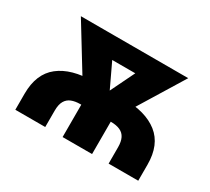

<svg xmlns="http://www.w3.org/2000/svg" viewBox="-109 -711 978 893"><g transform="rotate(30 380.5 -264.5)"><path d="M50.3 0V-86.4Q50.3 -192.9 115.7 -244.4Q181.2 -295.9 299.3 -295.9H462.4Q579.6 -295.9 645 -244.4Q710.4 -192.9 710.4 -86.4V0H551.3V-87.9Q551.3 -117.7 542 -136.7Q532.7 -155.8 512.9 -164.8Q493.2 -173.8 462.4 -173.8H299.3Q272 -173.8 252.2 -166Q232.4 -158.2 221.7 -139.6Q210.9 -121.1 210.9 -87.9V0ZM304.2 0V-233.4H462.4V0ZM311.5 -178.7 96.7 -529.3H275.9L413.6 -238.3L399.4 -178.7ZM371.1 -178.7 358.9 -241.2 499 -529.3H673.3L458 -178.7ZM198.2 -425.8V-529.3H588.4V-425.8Z"/></g></svg>

Font: Inter 24pt ExtraBold
Style: Regular
Weight: 800
Designer: Rasmus Andersson
Foundry: rsms
Version: Version 4.001;git-66647c0bb